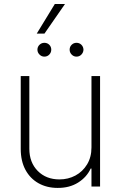

<svg xmlns="http://www.w3.org/2000/svg" viewBox="-20 -922 597 949"><path d="M432.1 -193.4V-545.9H474.6V0H432.1V-88.9H428.2Q408.7 -46.4 366 -19.5Q323.2 7.3 264.6 6.8Q211.4 6.8 170.2 -16.4Q128.9 -39.6 105.7 -82.8Q82.5 -126 82.5 -185.5V-545.9H125V-187Q125 -119.1 166.5 -77.1Q208 -35.2 273.9 -35.2Q316.9 -35.2 352.8 -54.4Q388.7 -73.7 410.4 -109.4Q432.1 -145 432.1 -193.4ZM199.2 -642.1Q185.5 -642.1 175.3 -652.3Q165 -662.6 165 -676.3Q165 -690.9 175.3 -700.7Q185.5 -710.4 199.2 -710.4Q213.9 -710.4 223.6 -700.7Q233.4 -690.9 233.4 -676.3Q233.4 -662.6 223.6 -652.3Q213.9 -642.1 199.2 -642.1ZM357.9 -642.1Q344.2 -642.1 334.2 -652.3Q324.2 -662.6 324.2 -676.3Q324.2 -690.9 334.2 -700.7Q344.2 -710.4 357.9 -710.4Q372.6 -710.4 382.3 -700.7Q392.1 -690.9 392.6 -676.3Q392.1 -662.6 382.3 -652.3Q372.6 -642.1 357.9 -642.1ZM161.6 -755.9 251 -902.3H301.3L199.7 -755.9Z"/></svg>

Font: Inter Tight ExtraLight
Style: Regular
Weight: 250
Designer: Rasmus Andersson
Foundry: rsms
Version: Version 3.004